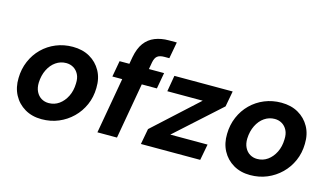

<svg xmlns="http://www.w3.org/2000/svg" viewBox="-84 -991 2208 1279"><g transform="rotate(15 1020.0 -351.5)"><path d="M260 12Q194 12 144 -17.5Q94 -47 67 -98Q40 -149 42 -214Q43 -276 66 -330Q89 -384 129.5 -424Q170 -464 223.5 -486Q277 -508 339 -508Q406 -508 456 -479.5Q506 -451 534 -400.5Q562 -350 560 -283Q559 -220 535.5 -166.5Q512 -113 471 -73Q430 -33 376.5 -10.5Q323 12 260 12ZM278 -104Q318 -104 349.5 -126.5Q381 -149 400.5 -188Q420 -227 421 -277Q423 -314 410 -339.5Q397 -365 374.5 -378.5Q352 -392 324 -392Q285 -392 253 -370Q221 -348 201.5 -308.5Q182 -269 180 -219Q179 -183 192 -157Q205 -131 227.5 -117.5Q250 -104 278 -104Z M643 0 739 -544Q751 -607 778.5 -644Q806 -681 848.5 -698Q891 -715 944 -715H999L978 -601H944Q912 -601 896 -588.5Q880 -576 874 -545L778 0ZM643 -385 663 -496H970L950 -385Z M943 0 963 -108 1266 -385H1022L1041 -496H1443L1423 -388L1116 -111H1373L1352 0Z M1698 12Q1632 12 1582 -17.5Q1532 -47 1505 -98Q1478 -149 1480 -214Q1481 -276 1504 -330Q1527 -384 1567.5 -424Q1608 -464 1661.5 -486Q1715 -508 1777 -508Q1844 -508 1894 -479.5Q1944 -451 1972 -400.5Q2000 -350 1998 -283Q1997 -220 1973.5 -166.5Q1950 -113 1909 -73Q1868 -33 1814.5 -10.5Q1761 12 1698 12ZM1716 -104Q1756 -104 1787.5 -126.5Q1819 -149 1838.5 -188Q1858 -227 1859 -277Q1861 -314 1848 -339.5Q1835 -365 1812.5 -378.5Q1790 -392 1762 -392Q1723 -392 1691 -370Q1659 -348 1639.5 -308.5Q1620 -269 1618 -219Q1617 -183 1630 -157Q1643 -131 1665.5 -117.5Q1688 -104 1716 -104Z"/></g></svg>

Font: DM Sans 28pt
Style: Bold Italic
Weight: 700
Italic angle: -10°
Version: Version 4.004;gftools[0.9.30]